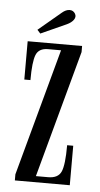

<svg xmlns="http://www.w3.org/2000/svg" viewBox="-50 -686 376 719"><g transform="rotate(5 138.5 -327.0)"><path d="M80.6 -556.2 68.8 -569.3 154.3 -641.1Q168.5 -653.3 182.4 -653.6Q196.3 -653.8 203.6 -641.6Q210 -630.4 201.9 -618.9Q193.8 -607.4 176.8 -599.6ZM33.7 0V-22.9L163.6 -500.5H114.7Q80.1 -500.5 69.6 -474.4Q59.1 -448.2 59.1 -379.4H36.1V-523.4H240.7V-500.5L110.8 -22.9H156.7Q194.3 -22.9 205.8 -48.8Q217.3 -74.7 217.3 -148.4H240.2V0Z"/></g></svg>

Font: Imbue
Style: Regular
Weight: 400
Designer: Tyler Finck
Foundry: Etcetera Type Company
Version: Version 0.910